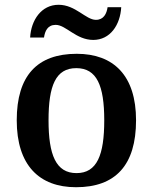

<svg xmlns="http://www.w3.org/2000/svg" viewBox="-20 -773 639 803"><path d="M370 -606C441 -606 483 -669 487 -743H430C426 -716 414 -690 381 -690C339 -690 296 -753 225 -753C153 -753 110 -689 106 -616H164C168 -643 179 -669 213 -669C256 -669 298 -606 370 -606ZM298 10C463 10 549 -82 549 -270C549 -457 455 -548 301 -548C136 -548 50 -457 50 -270C50 -82 144 10 298 10ZM300 -49C214 -49 183 -125 183 -270C183 -415 213 -488 299 -488C385 -488 416 -415 416 -270C416 -125 386 -49 300 -49Z"/></svg>

Font: Noto Serif Yezidi SemiBold
Style: Regular
Weight: 600
Designer: Dalton Maag Ltd
Foundry: Dalton Maag Ltd
Version: Version 1.001